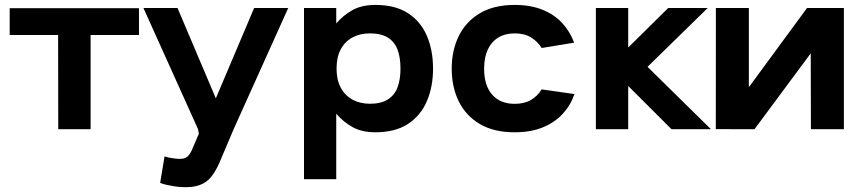

<svg xmlns="http://www.w3.org/2000/svg" viewBox="-20 -533 3548 792"><path d="M353.7 0H220.3L219.7 -388.7H20V-499.3H553.3V-388.7H353.7Z M1169 -500 943.7 0 921 53.7Q901 102.3 885 138.5Q869 174.7 850.3 197.5Q831.7 220.3 802.7 230.8Q773.7 241.3 728 238.7Q714.7 238 697.8 235.3Q681 232.7 665.8 229.2Q650.7 225.7 640.7 221.3L658.7 112.3Q660.7 113.3 673.8 116.3Q687 119.3 700.3 120.7Q731.7 125.3 746.3 117.5Q761 109.7 771.3 86.2Q781.7 62.7 800.3 18.7L797 0L571.7 -500H712.3L870.3 -127.3L1028.3 -500Z M1528.3 -512.7Q1610.3 -512.7 1662.8 -478.7Q1715.3 -444.7 1740.8 -385.3Q1766.3 -326 1766.3 -250Q1766.3 -175 1740.8 -115.5Q1715.3 -56 1662.8 -21.7Q1610.3 12.7 1528.3 12.7Q1472.3 12.7 1433.8 -9Q1395.3 -30.7 1367 -64V206.3H1234V-500H1367V-436.3Q1395.3 -469.7 1433.8 -491.2Q1472.3 -512.7 1528.3 -512.7ZM1368.3 -250Q1368.3 -203.3 1385.7 -171.2Q1403 -139 1434.2 -122Q1465.3 -105 1506.3 -105Q1551.7 -105 1579.7 -122.7Q1607.7 -140.3 1619.8 -172.7Q1632 -205 1632 -250Q1632 -296 1619.8 -328.3Q1607.7 -360.7 1579.7 -378Q1551.7 -395.3 1506.3 -395.3Q1465.3 -395.3 1434.2 -378.7Q1403 -362 1385.7 -329.8Q1368.3 -297.7 1368.3 -250Z M2214.3 -335Q2197.7 -362 2170.3 -378.7Q2143 -395.3 2102.7 -395.3Q2064 -395.3 2035.7 -378.2Q2007.3 -361 1992.2 -328.7Q1977 -296.3 1977 -250Q1977 -179.7 2010.5 -142.2Q2044 -104.7 2102.7 -104.7Q2143 -104.7 2170.3 -120.8Q2197.7 -137 2214.3 -164.3L2349.7 -145Q2333.7 -98.7 2301 -63.2Q2268.3 -27.7 2218.8 -7.5Q2169.3 12.7 2102.7 12.7Q2017.3 12.7 1959.5 -21.3Q1901.7 -55.3 1872.5 -114.7Q1843.3 -174 1843.3 -250Q1843.3 -325 1872.5 -384.5Q1901.7 -444 1959.5 -478.3Q2017.3 -512.7 2102.7 -512.7Q2168.7 -512.7 2217.8 -492.8Q2267 -473 2299.3 -437.7Q2331.7 -402.3 2348.3 -357Z M2438 0V-500H2571.3V-338.3H2572.7L2736.3 -500H2899.3L2651 -257.3L2912.7 0H2750L2572.7 -177H2571.3V0Z M2933 -500H3069V-173.3L3309 -500H3461V0H3325L3324.3 -313L3092.3 0L2932.7 -0.3Z"/></svg>

Font: Nata Sans
Style: Regular
Weight: 400
Designer: Daniel Uzquiano Cruz
Version: Version 1.001